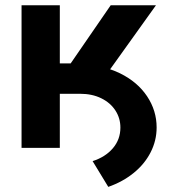

<svg xmlns="http://www.w3.org/2000/svg" viewBox="-20 -566 662 735"><path d="M134.8 -317.9H286.6Q373 -317.9 439.7 -285.2Q506.3 -252.4 543 -197.5Q579.6 -142.6 579.6 -78.1Q579.6 -27.8 556.6 17.1Q533.7 62 491.9 95.9Q450.2 129.9 394.5 149.4L334.5 50.8Q383.3 35.2 412.1 1.5Q440.9 -32.2 440.9 -77.6Q440.9 -113.8 421.6 -143.3Q402.3 -172.9 367.4 -189.9Q332.5 -207 286.6 -207H134.8ZM62.5 -545.9H209V-323.2H250.5L403.8 -545.9H577.1L334.5 -207H209V0H62.5Z"/></svg>

Font: Inter RS Variable
Style: Regular
Weight: 400
Designer: Rasmus Andersson (customised by Maria Ramos and Noel Pretorius)
Foundry: rsms
Version: Version 3.001;Glyphs 3.2.3 (3260)